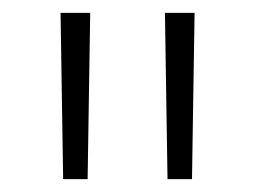

<svg xmlns="http://www.w3.org/2000/svg" viewBox="-20 -720 397 298"><path d="M74 -700H120L116 -442H78ZM236 -700H282L278 -442H240Z"/></svg>

Font: Idrija Light
Style: Regular
Weight: 300
Designer: Julieta Ulanovsky
Foundry: Julieta Ulanovsky
Version: Version 7.200